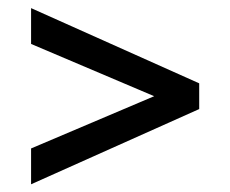

<svg xmlns="http://www.w3.org/2000/svg" viewBox="-20 -578 582 485"><path d="M58.5 -467V-557.5L483.2 -367.5V-302.5L58.5 -112.5V-203L409.5 -352V-318Z"/></svg>

Font: Outfit Thin
Style: Regular
Weight: 100
Designer: Rodrigo Fuenzalida
Foundry: fragTYPE
Version: Version 1.100;gftools[0.9.27]